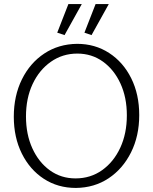

<svg xmlns="http://www.w3.org/2000/svg" viewBox="-20 -912 753 946"><path d="M354 14Q265 14 196 -31Q127 -76 87.5 -155.5Q48 -235 48 -337Q48 -440 88 -521Q128 -602 198.5 -648.5Q269 -695 360 -696Q448 -696 517.5 -651Q587 -606 626.5 -526.5Q666 -447 666 -345Q666 -242 625.5 -161Q585 -80 515 -33.5Q445 13 354 14ZM352 -33Q426 -33 483 -73.5Q540 -114 572.5 -184Q605 -254 605 -344Q605 -432 573.5 -500.5Q542 -569 487 -608.5Q432 -648 361 -648Q288 -648 230.5 -607.5Q173 -567 140.5 -497.5Q108 -428 108 -338Q108 -250 139.5 -181Q171 -112 226 -72.5Q281 -33 352 -33ZM298 -739 383 -892H317L262 -751ZM431 -739 516 -892H451L396 -751Z"/></svg>

Font: Catamaran ExtraLight
Style: Regular
Weight: 250
Designer: Pria Ravichandran
Version: Version 2.000